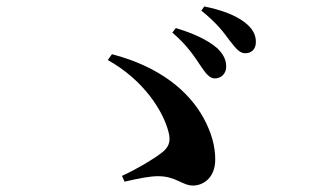

<svg xmlns="http://www.w3.org/2000/svg" viewBox="-20 -728 970 595"><path d="M644 -485C666 -484 681 -501 681 -521C681 -541 674 -558 654 -578C623 -605 578 -625 525 -641L514 -627C560 -588 583 -552 601 -525C617 -501 629 -486 644 -485ZM578 -153C609 -153 647 -176 647 -234C647 -274 636 -316 611 -362C566 -444 477 -521 327 -560L314 -542C425 -480 485 -385 502 -320C511 -288 502 -270 479 -253C451 -232 404 -204 358 -183L366 -165C413 -176 446 -182 470 -182C525 -182 545 -153 578 -153ZM740 -563C760 -563 773 -576 773 -598C773 -620 763 -640 738 -659C711 -680 668 -697 613 -708L604 -695C655 -654 674 -626 692 -602C711 -578 722 -563 740 -563Z"/></svg>

Font: GenRyuMin2 TW B
Style: Regular
Weight: 700
Version: Version 2.100;PS 2.1;hotconv 16.6.51;makeotf.lib2.5.65220 DE